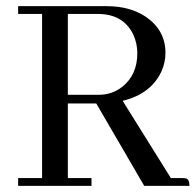

<svg xmlns="http://www.w3.org/2000/svg" viewBox="-20 -606 638 626"><path d="M278.3 0H39.1V-25.4H117.2V-560.5H39.1V-585.9H328.1C378.9 -585.9 421.5 -574.2 456.1 -550.8C498.4 -521.5 519.5 -482.4 519.5 -433.6C519.5 -413.4 515.3 -393.6 506.8 -374C484 -324.5 441.7 -292.3 379.9 -277.3L537.1 -25.4H574.2C578.8 -25.4 582.7 -25.1 585.9 -24.4C593.8 -22.5 597.7 -14.3 597.7 0H450.2L293.9 -268.6H201.2V-25.4H278.3ZM298.8 -560.5H201.2V-296.9H301.8C331.1 -296.9 356.8 -305.7 378.9 -323.2C411.5 -349.3 427.7 -385.7 427.7 -432.6C427.7 -453.5 423.5 -473.3 415 -492.2C393.6 -537.8 354.8 -560.5 298.8 -560.5Z"/></svg>

Font: Abhaya Libre
Style: Regular
Weight: 400
Designer: Pushpananda Ekanayake, Sol Matas, Pathum Egodawatta
Foundry: Mooniak
Version: Version 1.041; ; ttfautohint (v1.5)